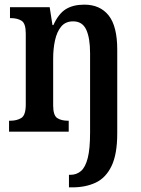

<svg xmlns="http://www.w3.org/2000/svg" viewBox="-20 -567 609 827"><path d="M277 240V186H283Q310 186 329 169.5Q348 153 358 113.5Q368 74 368 5V-338Q368 -403 351.5 -439Q335 -475 295 -475Q262 -475 243.5 -452.5Q225 -430 217 -393.5Q209 -357 209 -315V-113Q209 -70 226.5 -58.5Q244 -47 273 -47H276V0H19V-47H24Q53 -47 72 -59Q91 -71 91 -117V-423Q91 -466 73 -477.5Q55 -489 26 -489H23V-536H194L206 -459H210Q232 -508 263.5 -527.5Q295 -547 343 -547Q411 -547 448 -500.5Q485 -454 485 -353V8Q485 97 460.5 148Q436 199 392.5 219.5Q349 240 292 240Z"/></svg>

Font: Noto Serif Thai Condensed SemiBold
Style: Regular
Weight: 600
Width: 3
Designer: Monotype Design Team
Foundry: Monotype Imaging Inc.
Version: Version 2.002; ttfautohint (v1.8.4.7-5d5b)